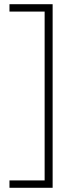

<svg xmlns="http://www.w3.org/2000/svg" viewBox="-20 -734 356 912"><path d="M25 123H192V-679H25V-714H230V158H25Z"/></svg>

Font: Noto Sans Lao Looped ExtraLight
Style: Regular
Weight: 200
Designer: Mark Frömberg, Ben Mitchell
Foundry: The Fontpad Ltd
Version: Version 1.002; ttfautohint (v1.8.4.7-5d5b)